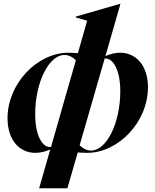

<svg xmlns="http://www.w3.org/2000/svg" viewBox="-20 -800 826 1020"><path d="M338 200 393 10C412 11 429 12 443 12C609 12 766 -152 766 -336C766 -456 699 -520 619 -520C592 -520 565 -513 540 -502L620 -780H619L383 -712V-707L443 -690L394 -518C374 -519 357 -520 344 -520C178 -520 20 -356 20 -172C20 -52 87 12 167 12C195 12 221 5 247 -6L188 200ZM167 -194C167 -365 241 -508 322 -508C349 -508 370 -493 383 -480L251 -19H245C204 -19 167 -81 167 -194ZM403 -28 536 -489H541C582 -489 619 -427 619 -315C619 -144 545 0 464 0C438 0 417 -15 403 -28Z"/></svg>

Font: Nyght Serif Bold Italic
Style: Regular
Weight: 700
Italic angle: -16°
Designer: Maksym Kobuzan
Version: Version 0.410;Glyphs 3.1.2 (3151)